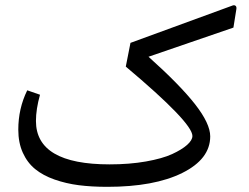

<svg xmlns="http://www.w3.org/2000/svg" viewBox="-20 -724 964 743"><path d="M554.7 -504.4Q676.3 -395.5 734.9 -320.6Q793.5 -245.6 793.5 -196.3Q793.5 -108.4 685.3 -54.7Q577.1 -1 395 -1Q334.5 -1 284.9 -7.3Q235.4 -13.7 190.9 -29.3Q146.5 -44.9 116.2 -69.6Q85.9 -94.2 68.4 -132.8Q50.8 -171.4 50.8 -222.2Q50.8 -304.2 85.4 -374.5L134.8 -357.4Q119.1 -301.3 119.1 -255.9Q119.1 -87.9 404.3 -87.9Q481 -87.9 544.7 -99.1Q608.4 -110.4 646 -127.7Q683.6 -145 704.1 -163.3Q724.6 -181.6 724.6 -197.8Q724.6 -249.5 466.8 -466.3L484.9 -558.1L877.4 -701.7Q885.7 -705.6 891.1 -701.9Q896.5 -698.2 894.5 -687.5L883.3 -617.2Z"/></svg>

Font: Sahel FD-WOL
Style: FD-WOL
Weight: 400
Foundry: Saber Rastikerdar (saber.rastikerdar@gmail.com)
Version: Version 2.0.2